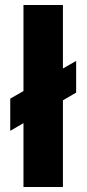

<svg xmlns="http://www.w3.org/2000/svg" viewBox="-20 -749 347 769"><path d="M74 0V-729H232V0ZM21 -225V-354L285 -505V-378Z"/></svg>

Font: Mona Sans SemiExpanded
Style: Bold
Weight: 700
Width: 6
Designer: Deni Anggara
Foundry: GitHub
Version: Version 2.000